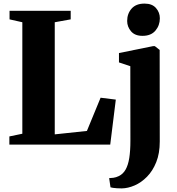

<svg xmlns="http://www.w3.org/2000/svg" viewBox="-20 -803 980 1066"><path d="M32 0V-45.5L104 -60.5V-679.5L33 -695.5V-743H372.5V-695.5L284 -679.5V-57L462.5 -76L538.5 -260.5L623 -250L592 0ZM656 243Q642 243 629.5 242.2Q617 241.5 607.5 240Q598 238.5 593.5 237L586 186Q595 186 609.8 184Q624.5 182 640 174.5Q663.5 163 677.5 138.2Q691.5 113.5 697.8 73.8Q704 34 704 -22.5L703.5 -435.5L640.5 -456.5V-508.5L830.5 -547H839.5L866.5 -525.5L867 -17Q867 48.5 847.5 97.2Q828 146 796.2 178.2Q764.5 210.5 727.5 226.5Q690.5 242.5 656 243ZM770.5 -604Q729 -604 707.5 -629.2Q686 -654.5 686 -686.5Q686 -727 710.5 -755Q735 -783 782 -783H783Q824.5 -783 846 -758.5Q867.5 -734 867.5 -701.5Q867.5 -662 843 -633Q818.5 -604 771.5 -604Z"/></svg>

Font: Merriweather 72pt Black
Style: Regular
Weight: 900
Version: Version 2.100